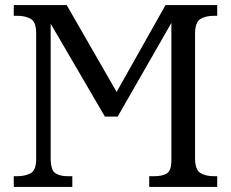

<svg xmlns="http://www.w3.org/2000/svg" viewBox="-20 -734 907 754"><path d="M34 0V-42H47Q78 -42 100 -53.5Q122 -65 122 -109V-604Q122 -648 100.5 -660Q79 -672 48 -672H34V-714H242L438 -373L630 -714H833V-672H820Q788 -672 767 -659.5Q746 -647 746 -600V-114Q746 -67 767 -54.5Q788 -42 820 -42H833V0H566V-42H585Q618 -42 635.5 -53Q653 -64 653 -105V-644L442 -276H392L179 -641V-114Q179 -67 196.5 -54.5Q214 -42 246 -42H264V0Z"/></svg>

Font: Noto Serif SemiCondensed
Style: Regular
Weight: 400
Width: 4
Designer: Monotype Design Team
Foundry: Monotype Imaging Inc.
Version: Version 2.013